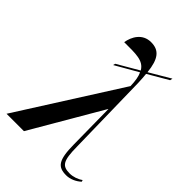

<svg xmlns="http://www.w3.org/2000/svg" viewBox="-267 -865 967 967"><g transform="rotate(45 216.0 -381.5)"><path d="M-39 0H85L306 -379H307L310 -131C311 -18 333 7 393 7C421 7 451 -7 471 -26L468 -35C449 -21 422 -12 399 -12C344 -12 330 -34 329 -134L320 -579C319 -601 318 -621 316 -639L424 -702L427 -716L315 -650C306 -736 279 -770 221 -770C160 -770 132 -718 125 -674C209 -674 259 -677 285 -632L170 -565L167 -553L289 -623C298 -604 303 -577 304 -540Z"/></g></svg>

Font: Noto Serif Display ExtraCondensed Medium
Style: Italic
Weight: 500
Width: 2
Italic angle: -12°
Designer: Monotype Design Team
Foundry: Monotype Imaging Inc.
Version: Version 2.009